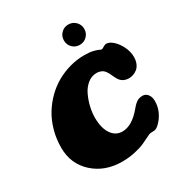

<svg xmlns="http://www.w3.org/2000/svg" viewBox="-216 -1092 1183 1258"><g transform="rotate(-30 375.5 -463.0)"><path d="M429.9 -809.3Q407.7 -831.5 407.7 -863.8Q407.7 -896 429.9 -918.5Q452.1 -940.9 484.4 -940.9Q516.6 -940.9 539.1 -918.5Q561.5 -896 561.5 -863.8Q561.5 -831.5 539.1 -809.3Q516.6 -787.1 484.4 -787.1Q452.1 -787.1 429.9 -809.3ZM344.2 14.6Q213.4 14.6 127.2 -63.5Q41 -141.6 41 -264.2Q41 -331.1 58.1 -392.3Q75.2 -453.6 105 -502.4Q134.8 -551.3 175.8 -591.6Q216.8 -631.8 264.9 -658.7Q313 -685.5 366.2 -700Q419.4 -714.4 473.6 -714.4Q513.2 -714.4 539.3 -708.3Q565.4 -702.1 577.1 -696Q588.9 -689.9 593.3 -689.9Q599.1 -689.9 612.8 -698.7Q626.5 -707.5 636.7 -707.5Q659.7 -707.5 686.3 -684.1Q712.9 -660.6 732.2 -621.3Q751.5 -582 751.5 -542.5Q751.5 -513.7 741.9 -491.9Q732.4 -470.2 717.3 -458.7Q702.1 -447.3 686.5 -441.9Q670.9 -436.5 655.3 -436.5Q626.5 -436.5 606.4 -450.2Q589.8 -460.9 577.1 -486.3Q573.7 -492.7 567.6 -505.9Q561.5 -519 557.9 -526.6Q554.2 -534.2 546.9 -544.2Q539.6 -554.2 532 -559.6Q524.4 -564.9 512.5 -569.1Q500.5 -573.2 485.8 -573.2Q447.8 -573.2 416.7 -547.9Q385.7 -522.5 367.7 -483.6Q349.6 -444.8 340.1 -403.3Q330.6 -361.8 330.6 -324.2Q330.6 -246.1 361.1 -200.9Q391.6 -155.8 443.4 -155.8Q516.1 -155.8 589.4 -244.1Q611.8 -271.5 629.9 -282.5Q647.9 -293.5 671.4 -293.5Q695.8 -293.5 710.9 -273.7Q726.1 -253.9 726.1 -223.1Q726.1 -180.7 708.3 -142.3Q690.4 -104 659.2 -75.2Q639.2 -56.6 622.1 -56.6Q617.2 -56.6 594.7 -55.2Q588.9 -54.7 566.7 -43.7Q544.4 -32.7 516.8 -19.8Q489.3 -6.8 441.9 3.9Q394.5 14.6 344.2 14.6Z"/></g></svg>

Font: Cooper* Black
Style: Italic
Weight: 900
Italic angle: -7°
Designer: Owen Earl
Foundry: indestructible type*
Version: Version 0.001